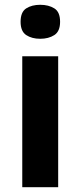

<svg xmlns="http://www.w3.org/2000/svg" viewBox="-20 -782 336 802"><path d="M223 -547V0H73V-547ZM148 -762Q183 -762 207 -747Q231 -732 231 -691Q231 -651 207 -635.5Q183 -620 148 -620Q113 -620 89.5 -635.5Q66 -651 66 -691Q66 -732 89.5 -747Q113 -762 148 -762Z"/></svg>

Font: Noto Sans Hebrew Thin
Style: Bold
Weight: 700
Version: Version 3.001